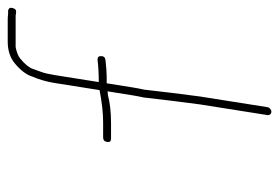

<svg xmlns="http://www.w3.org/2000/svg" viewBox="-130 -592 706 485"><g transform="rotate(-90 222.5 -350.0)"><path d="M114.3 -422H152.3C181 -422 205.1 -424.7 224.6 -430C228.6 -430 231.7 -430.3 233.8 -431L223.9 -369C222.5 -359.7 220.5 -349.7 218.2 -339L209.6 -266L200.7 -197L173.8 -27C173.4 -24.3 174 -22 175.7 -20C177.4 -18 179.5 -17 182.2 -17C184.9 -17 187.4 -18 189.7 -20C192 -22 193.4 -24.3 193.8 -27L220.7 -197L229.6 -266L238 -338C240.5 -349.3 242.5 -359.7 243.9 -369L254.1 -433H270.6C280.2 -433 294.2 -434 312.6 -436C319.3 -436.7 322.7 -440.3 322.8 -447C322.9 -453.7 319.5 -456.7 312.7 -456C296.4 -454 277.9 -453 257.2 -453L274.8 -564C277.2 -578.9 279.8 -590.2 282.7 -598C284.5 -602.7 287 -609.9 290.5 -619.6C293.9 -629.4 302.7 -640.1 316.8 -651.6C323.1 -656.7 332.6 -660.5 345.5 -663H424.5L432.4 -662C438.1 -660.7 442.1 -663.3 444.1 -670C446.2 -676.7 444 -680.7 437.5 -682H429.5C424.3 -682.7 419.3 -683 414.7 -683H359.7C337.4 -683 319.1 -677.2 304.9 -665.5C286.7 -650.6 275.3 -635.4 270.7 -620C263.3 -602.9 258 -584.2 254.8 -564L236.9 -451C206 -445 178.8 -442 155.5 -442H117.5C110.8 -442 107 -438.7 105.9 -432C104.9 -425.3 107.7 -422 114.3 -422Z"/></g></svg>

Font: Proton
Style: RgCndIt
Weight: 500
Version: Version 1.017